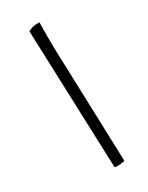

<svg xmlns="http://www.w3.org/2000/svg" viewBox="-155 -827 766 995"><g transform="rotate(-20 227.5 -329.5)"><path d="M300 90 126 -723Q132 -729 148.5 -737.5Q165 -746 191 -749Q195 -719 206 -657Q217 -595 235 -513L359 76Q350 80 334.5 85Q319 90 300 90Z"/></g></svg>

Font: Texturina
Style: Italic
Weight: 400
Italic angle: -11°
Designer: Guillermo Torres Carreño
Foundry: Omnibus-Type
Version: Version 1.002; ttfautohint (v1.8.3)